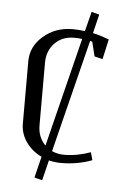

<svg xmlns="http://www.w3.org/2000/svg" viewBox="-49 -622 503 732"><g transform="rotate(5 202.0 -256.0)"><path d="M47.9 -136.2V-376Q47.9 -432.1 94.2 -472.2Q140.6 -512.2 206.1 -512.2Q228 -512.2 252.9 -508.8L272 -584L301.8 -576.2L284.2 -503.9Q309.1 -499 346.2 -484.9L329.1 -408.2L297.9 -416L284.2 -471.2Q281.7 -472.2 275.9 -473.1L168 -42Q189.9 -32.2 213.9 -32.2Q265.1 -32.2 315.9 -50.8L324.2 -21Q268.6 0 206.1 0Q180.7 0 159.2 -5.9L140.1 71.8L109.9 64L129.9 -17.1Q92.8 -34.7 70.3 -66.9Q47.9 -99.1 47.9 -136.2ZM111.8 -136.2Q111.8 -90.3 141.1 -61L245.1 -478Q233.9 -480 213.9 -480Q168.5 -480 140.1 -450.2Q111.8 -420.4 111.8 -376Z"/></g></svg>

Font: Gawaa
Style: Regular
Weight: 400
Designer: T. Christopher White
Version: Version 1.0